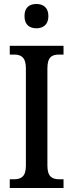

<svg xmlns="http://www.w3.org/2000/svg" viewBox="-20 -944 367 964"><path d="M163 -802C195 -802 223 -819 223 -863C223 -908 195 -924 163 -924C129 -924 103 -908 103 -863C103 -819 129 -802 163 -802ZM29 0H299V-44H277C243 -44 218 -56 218 -112V-601C218 -659 242 -670 277 -670H299V-714H29V-670H51C83 -670 110 -659 110 -601V-111C110 -55 83 -44 51 -44H29Z"/></svg>

Font: Noto Serif Devanagari Condensed Medium
Style: Regular
Weight: 500
Width: 3
Designer: Universal Thirst, Indian Type Foundry and the Monotype Design Team
Foundry: Monotype Imaging Inc.
Version: Version 2.004